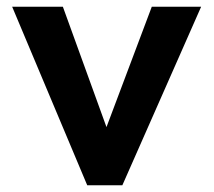

<svg xmlns="http://www.w3.org/2000/svg" viewBox="-20 -548 632 568"><path d="M238 0 16 -528H166L295 -172L429 -528H575L342 0Z"/></svg>

Font: Lexend SemiBold
Style: Regular
Weight: 600
Designer: Bonnie Shaver-Troup, Thomas Jockin
Foundry: Lexend
Version: Version 1.005; ttfautohint (v1.8.3)